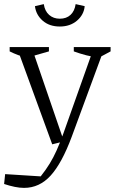

<svg xmlns="http://www.w3.org/2000/svg" viewBox="-45 -712 558 934"><path d="M-25 183 -20 135 153 146Q179 113 197 83.5Q215 54 230.5 19.5Q246 -15 263 -62L409 -473H461L304 -47Q256 82 201.5 142Q147 202 72 202Q51 202 26.5 197Q2 192 -25 183ZM209 -10 40 -473H112L266 -24ZM88 -432Q65 -436 43.5 -444Q22 -452 2 -462V-483H193V-462ZM437 -432Q406 -435 375 -443Q344 -451 314 -462V-483H493V-462ZM246 -583Q195 -583 162.5 -611.5Q130 -640 125 -682L168 -692Q173 -658 194 -639.5Q215 -621 246 -621Q278 -621 298 -639.5Q318 -658 323 -692L367 -682Q363 -640 329.5 -611.5Q296 -583 246 -583Z"/></svg>

Font: Piazzolla 24pt Light
Style: Regular
Weight: 300
Designer: Juan Pablo del Peral
Foundry: Huerta Tipografica
Version: Version 2.005